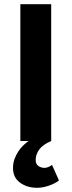

<svg xmlns="http://www.w3.org/2000/svg" viewBox="-20 -672 341 915"><path d="M157 223Q109 223 75.5 198.5Q42 174 42 129Q42 105 49.5 85Q57 65 68 48.5Q79 32 92 20Q105 8 116 0H77V-652H224V0Q184 17 167 40.5Q150 64 150 90Q150 110 163 119Q176 128 191 128Q202 128 211.5 123.5Q221 119 228 114L261 188Q242 203 212.5 213Q183 223 157 223Z"/></svg>

Font: TT Toshiba Sans
Style: Bold
Weight: 700
Designer: Paul D. Hunt
Foundry: Toshiba Corporation
Version: Version 2.020;PS 2.000;hotconv 1.0.86;makeotf.lib2.5.63406